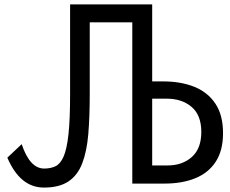

<svg xmlns="http://www.w3.org/2000/svg" viewBox="-20 -805 1040 868"><path d="M178.7 43Q70.8 43 13.2 -92.3L78.1 -153.3Q114.7 -43 179.7 -43Q209 -43 231 -53.5Q252.9 -64 267.6 -97.4Q282.2 -130.9 289.6 -198.2Q296.9 -265.6 296.9 -379.4V-785.2H668V-437H717.8Q797.9 -437 858.9 -412.4Q919.9 -387.7 954.1 -335.9Q988.3 -284.2 988.3 -203.1Q988.3 -124.5 955.3 -74Q922.4 -23.4 863 0.7Q803.7 24.9 725.1 24.9H578.1V-704.1H385.7V-379.4Q385.7 -277.8 379.2 -199.2Q372.6 -120.6 351.8 -66.7Q331.1 -12.7 289.6 15.1Q248 43 178.7 43ZM668 -57.1H737.8Q804.2 -57.1 847.2 -95.2Q890.1 -133.3 890.1 -208.5Q890.1 -284.2 846.4 -321.5Q802.7 -358.9 733.9 -358.9H668Z"/></svg>

Font: FORM UDPGothic
Style: Regular
Weight: 400
Foundry: Pronama LLC
Version: Version 1.05101